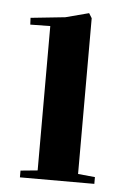

<svg xmlns="http://www.w3.org/2000/svg" viewBox="-43 -533 372 566"><g transform="rotate(5 143.0 -250.0)"><path d="M207 -485.8V-24.9L257.3 -20V0H37.1V-20L87.4 -24.9V-452.1L28.3 -451.2L27.3 -471.2L129.4 -481.9L198.2 -500Z"/></g></svg>

Font: VidalokaRegular
Style: Regular
Weight: 400
Designer: Cyreal (www.cyreal.org)
Foundry: Cyreal (www.cyreal.org)
Version: Version 1.000